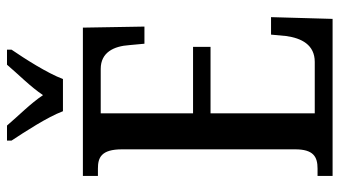

<svg xmlns="http://www.w3.org/2000/svg" viewBox="-231 -740 971 549"><g transform="rotate(-90 254.5 -465.5)"><path d="M211 -771H303C320 -816 361 -880 387 -918V-931H344C317 -899 281 -864 257 -828C233 -864 197 -899 170 -931H127V-918C152 -880 194 -816 211 -771ZM26 0H475L480 -176H430L426 -133C420 -89 401 -51 352 -51H205V-349H395V-399H205V-663H332C379 -663 397 -626 400 -581L404 -538H453L450 -714H26V-671H47C78 -671 102 -662 102 -602V-107C102 -55 81 -43 47 -43H26Z"/></g></svg>

Font: Noto Serif Bengali ExtraCondensed Medium
Style: Regular
Weight: 500
Width: 2
Designer: Juan Bruce, Universal Thirst, Indian Type Foundry and the Monotype Design Team.
Foundry: Monotype Imaging Inc.
Version: Version 2.003